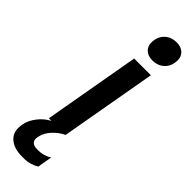

<svg xmlns="http://www.w3.org/2000/svg" viewBox="-343 -706 934 934"><g transform="rotate(45 124.0 -238.5)"><path d="M130 -613Q130 -652 154 -676.5Q178 -701 218 -701Q247 -701 264.5 -685Q282 -669 282 -643Q282 -604 258 -579.5Q234 -555 194 -555Q165 -555 147.5 -571Q130 -587 130 -613ZM126 -499H241L153 0H38ZM-34 139Q-34 129 -33 123L-31 110Q-25 79 -1 48Q23 17 56 0H152Q119 16 95.5 42.5Q72 69 66 96L64 106Q63 109 63 115Q63 130 73.5 138.5Q84 147 103 147H116Q131 147 149.5 141.5Q168 136 181 127L168 202Q153 212 132.5 218Q112 224 91 224H77Q26 224 -4 201Q-34 178 -34 139Z"/></g></svg>

Font: Bai Jamjuree SemiBold
Style: Italic
Weight: 600
Italic angle: -10°
Version: Version 1.000; ttfautohint (v1.6)